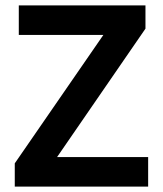

<svg xmlns="http://www.w3.org/2000/svg" viewBox="-20 -695 607 715"><path d="M35 0V-86.7L365 -565H50V-675H521.7V-588.3L192.5 -110H531.7V0Z"/></svg>

Font: Funnel Sans SemiBold
Style: Regular
Weight: 600
Designer: NORD ID, Kristian Moeller
Foundry: Dicotype
Version: Version 1.000